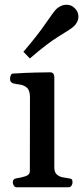

<svg xmlns="http://www.w3.org/2000/svg" viewBox="-20 -793 352 813"><path d="M50.8 0Q42.5 0 38.3 -7.3Q34.2 -14.6 34.2 -20Q34.2 -36.1 50.3 -38.1Q68.4 -40.5 87.4 -46.6Q106.4 -52.7 106.4 -68.4L106.9 -379.9Q106.9 -410.2 94.2 -421.4Q81.5 -432.6 64.5 -434.8Q47.4 -437 34.2 -440.4Q29.3 -442.9 25.9 -446.8Q22.5 -450.7 22.5 -460Q22.5 -465.8 25.4 -473.4Q28.3 -481 34.2 -481.4Q86.9 -484.9 129.6 -485.8Q172.4 -486.8 195.3 -486.8Q199.2 -486.8 204.1 -482.9Q209 -479 210 -467.3V-84.5Q210 -64 220 -54.7Q230 -45.4 243.9 -42.5Q257.8 -39.6 269.5 -38.1Q279.8 -37.1 283.4 -34.2Q287.1 -31.2 287.1 -20Q287.1 -14.6 283 -7.3Q278.8 0 270.5 0ZM106.4 -545.4 79.1 -573.7Q138.7 -643.1 173.3 -693.8Q208 -744.6 219.2 -755.4Q227.1 -762.7 238.3 -767.8Q249.5 -772.9 262.2 -772.9Q271 -772.9 280.5 -769.3Q290 -765.6 297.9 -756.8Q305.7 -749 308.8 -740.5Q312 -731.9 312 -723.1Q312 -710.9 306.9 -700.7Q301.8 -690.4 293.9 -682.6Q282.7 -671.4 231.9 -640.9Q181.2 -610.4 106.4 -545.4Z"/></svg>

Font: Gelasio Medium
Style: Regular
Weight: 500
Designer: Eben Sorkin
Foundry: Eben Sorkin
Version: Version 1.008